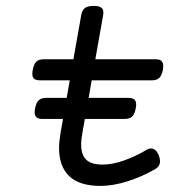

<svg xmlns="http://www.w3.org/2000/svg" viewBox="-20 -610 640 641"><path d="M286.1 -341.8 275.9 -283.2H408.7Q421.9 -283.2 428.2 -277.8Q434.6 -272.5 434.6 -260.7Q434.6 -255.4 433.1 -248Q429.7 -229 421.1 -220.9Q412.6 -212.9 396 -212.9H263.2L255.4 -168Q251 -145.5 251 -127.4Q251 -93.3 267.8 -76.9Q284.7 -60.5 322.8 -60.5Q355 -60.5 393.3 -74Q431.6 -87.4 469.7 -109.9Q477.1 -114.3 484.4 -114.3Q492.2 -114.3 499 -108.4Q505.9 -102.5 510.3 -90.8Q514.2 -81.1 514.2 -71.3Q514.2 -54.2 495.6 -43.9Q452.6 -19.5 404.8 -4.4Q356.9 10.7 315.4 10.7Q245.6 10.7 211.4 -21.7Q177.2 -54.2 177.2 -115.7Q177.2 -136.2 182.1 -166.5L190.4 -212.9H121.6Q108.4 -212.9 102.1 -218.3Q95.7 -223.6 95.7 -235.4Q95.7 -240.7 97.2 -248Q100.6 -267.1 109.1 -275.1Q117.7 -283.2 134.3 -283.2H202.6L212.9 -341.8H113.8Q100.6 -341.8 94.2 -346.9Q87.9 -352.1 87.9 -363.8Q87.9 -369.6 89.4 -377Q92.8 -396 101.1 -404.1Q109.4 -412.1 126 -412.1H225.1L251 -558.6Q253.9 -575.7 263.2 -583Q272.5 -590.3 292.5 -590.3Q309.6 -590.3 317.4 -585Q325.2 -579.6 325.2 -567.9Q325.2 -565.4 324.2 -558.6L298.3 -412.1H499Q512.7 -412.1 518.8 -406.7Q524.9 -401.4 524.9 -389.2Q524.9 -381.8 523.9 -377Q520 -357.9 511.7 -349.9Q503.4 -341.8 486.8 -341.8Z"/></svg>

Font: Courier Prime Sans
Style: Italic
Weight: 400
Italic angle: -10°
Designer: Alan Dague-Greene
Foundry: Quote-Unquote Apps
Version: Version 3.020